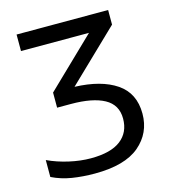

<svg xmlns="http://www.w3.org/2000/svg" viewBox="-108 -802 800 899"><g transform="rotate(-15 292.0 -352.0)"><path d="M499 -713.9V-643.1L253.9 -407.2Q381.8 -402.8 455.3 -353Q528.8 -303.2 528.8 -204.1Q528.8 -109.9 458 -50Q387.2 9.8 241.2 9.8Q183.1 9.8 131.6 1.5Q80.1 -6.8 35.2 -28.8V-110.8Q82 -88.9 137 -76.4Q191.9 -64 242.2 -64Q338.9 -64 387 -101.1Q435.1 -138.2 435.1 -205.1Q435.1 -272 378.4 -303Q321.8 -334 216.8 -334H149.9V-407.2L384.8 -633.8H55.2V-713.9Z"/></g></svg>

Font: Kurinto Seri
Style: Regular
Weight: 400
Designer: Kurinto was developed by Clint Goss from a range of fonts that are compatible with the SIL Open Font License Version 1.1
Foundry: Clinton F. Goss
Version: Version 2.196; July 25, 2020